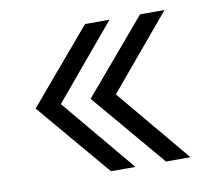

<svg xmlns="http://www.w3.org/2000/svg" viewBox="-59 -595 647 589"><g transform="rotate(-10 264.5 -300.0)"><path d="M241.2 -70.3 46.9 -299.8 241.2 -528.8H317.4L125.5 -299.8L317.4 -70.3ZM412.6 -70.3 218.3 -299.8 412.6 -528.8H488.8L296.9 -299.8L488.8 -70.3Z"/></g></svg>

Font: Inter 16pt Light
Style: Regular
Weight: 300
Version: Version 4.001;git-66647c0bb